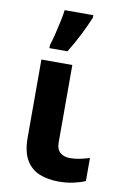

<svg xmlns="http://www.w3.org/2000/svg" viewBox="-90 -848 587 911"><g transform="rotate(10 203.5 -393.0)"><path d="M227 -546V-171Q227 -140 245 -124.5Q263 -109 292 -109Q317 -109 340 -114Q363 -119 386 -126V-15Q364 -5 330.5 2.5Q297 10 258 10Q207 10 166.5 -6Q126 -22 102 -61.5Q78 -101 78 -171V-546ZM106 -606V-621Q114 -645 121.5 -676Q129 -707 136 -739Q143 -771 146 -796H284V-784Q268 -745 245 -699Q222 -653 193 -606Z"/></g></svg>

Font: Noto IKEA Latin
Style: Bold
Weight: 700
Designer: Monotype Design Team
Foundry: Monotype Imaging Inc.
Version: Version 1.0